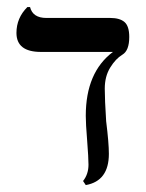

<svg xmlns="http://www.w3.org/2000/svg" viewBox="-20 -536 419 552"><path d="M226.6 -3.9 218.8 -15.6Q234.4 -35.2 234.4 -62.5Q234.4 -82 230.5 -132.8Q226.6 -179.7 226.6 -203.1Q226.6 -328.1 304.7 -386.7H97.7Q27.3 -386.7 27.3 -441.4Q27.3 -484.4 58.6 -515.6H66.4Q74.2 -484.4 113.3 -484.4H296.9Q324.2 -484.4 337.9 -472.7Q351.6 -460.9 351.6 -429.7Q351.6 -390.6 332 -378.9Q312.5 -367.2 296.9 -341.8Q281.2 -316.4 281.2 -281.2Q281.2 -250 285.2 -187.5Q293 -125 293 -93.8Q293 -15.6 226.6 -3.9Z"/></svg>

Font: 和音 by 宁静之雨，公众号njzyshare
Style: Regular
Weight: 400
Designer: Steve Matteson
Foundry: Ascender Corporation
Version: Version 6.00;June 8, 2018;FontCreator 11.0.0.2388 32-bit